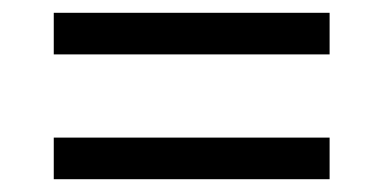

<svg xmlns="http://www.w3.org/2000/svg" viewBox="-20 -507 599 300"><path d="M64 -422V-487H495V-422ZM64 -227V-292H495V-227Z"/></svg>

Font: Noto Serif Armenian SemiBold
Style: Regular
Weight: 600
Version: Version 2.007